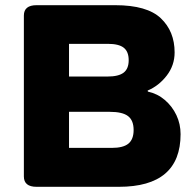

<svg xmlns="http://www.w3.org/2000/svg" viewBox="-20 -720 740 740"><path d="M121 0Q72 0 72 -40V-660Q72 -700 121 -700H424Q547 -700 600 -649.5Q653 -599 653 -518Q653 -468 622.5 -428.5Q592 -389 549 -371L550 -367Q587 -359 615.5 -334.5Q644 -310 660 -276Q676 -242 676 -203Q676 0 438 0ZM246 -425H394Q437 -425 456.5 -440Q476 -455 476 -488Q476 -521 457 -536Q438 -551 396 -551H246ZM246 -150H411Q455 -150 475 -166.5Q495 -183 495 -219Q495 -256 473.5 -272.5Q452 -289 403 -289H246Z"/></svg>

Font: Asap Expanded ExtraBold
Style: Regular
Weight: 800
Width: 7
Designer: Pablo Cosgaya
Foundry: Omnibus-Type
Version: Version 3.001; ttfautohint (v1.8.4.7-5d5b)